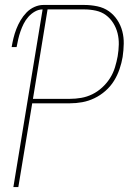

<svg xmlns="http://www.w3.org/2000/svg" viewBox="-20 -755 540 775"><path d="M34 0 152 -717Q136 -717 121 -708.5Q106 -700 94.5 -687Q83 -674 75.5 -659Q68 -644 62.5 -628Q57 -612 53.5 -596.5Q50 -581 47 -565H27Q30 -583 34.5 -601.5Q39 -620 46 -638Q53 -656 63 -673Q73 -690 87 -704.5Q101 -719 119 -727Q137 -735 155 -735H320Q347 -735 373 -729.5Q399 -724 419 -710Q439 -696 453 -675Q467 -654 473.5 -629.5Q480 -605 479.5 -578.5Q479 -552 475 -525Q471 -501 462.5 -476Q454 -451 440 -428.5Q426 -406 405.5 -388Q385 -370 361 -358.5Q337 -347 312 -342.5Q287 -338 262 -338H110L54 0ZM113 -356H262Q285 -356 308 -360Q331 -364 352.5 -374.5Q374 -385 392.5 -402Q411 -419 424 -439.5Q437 -460 444 -483Q451 -506 455 -528Q459 -552 459.5 -575.5Q460 -599 454.5 -621Q449 -643 437 -662Q425 -681 407.5 -694Q390 -707 367 -712Q344 -717 320 -717H172Z"/></svg>

Font: Iosevka Curly Thin
Style: Italic
Weight: 100
Italic angle: -9°
Monospace: yes
Designer: Belleve Invis
Foundry: Belleve Invis
Version: Version 22.1.2; ttfautohint (v1.8.4)